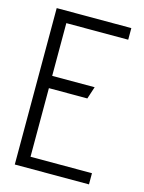

<svg xmlns="http://www.w3.org/2000/svg" viewBox="-108 -765 622 830"><g transform="rotate(15 203.0 -350.0)"><path d="M41 0H373V-50H98V-357H270L288 -412H98V-648H375V-700H41Z"/></g></svg>

Font: Advent Pro
Style: Regular
Weight: 400
Designer: VivaRado, Andreas Kalpakidis
Foundry: VivaRado, Andreas Kalpakidis
Version: Version 3.000